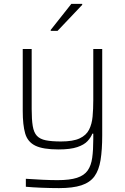

<svg xmlns="http://www.w3.org/2000/svg" viewBox="-20 -762 643 988"><path d="M284 206Q240 206 192 204Q144 202 113 199V158Q156 161 199 163Q242 165 276 165Q339 165 376 153Q413 141 431 115.5Q449 90 454.5 50Q460 10 460 -46V-74H455Q448 -55 430.5 -36Q413 -17 377.5 -5Q342 7 281 7Q201 7 161.5 -12.5Q122 -32 109.5 -75.5Q97 -119 97 -191V-510H143V-201Q143 -147 148.5 -113.5Q154 -80 170 -63Q186 -46 216 -40Q246 -34 294 -34Q356 -34 390 -50Q424 -66 438.5 -95Q453 -124 456.5 -162.5Q460 -201 460 -247V-510H506V-66Q506 9 497.5 61.5Q489 114 466 145.5Q443 177 399 191.5Q355 206 284 206ZM241 -603V-608L347 -742H403V-737L276 -603Z"/></svg>

Font: Saira ExtraLight
Style: Regular
Weight: 200
Designer: Hector Gatti with collaboration of the Omnibus-Type team
Foundry: Omnibus-Type
Version: Version 1.100; ttfautohint (v1.8.3)